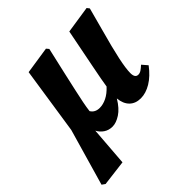

<svg xmlns="http://www.w3.org/2000/svg" viewBox="-205 -635 965 965"><g transform="rotate(-45 278.0 -152.5)"><path d="M429 15Q392 15 369.5 -7Q347 -29 343 -70Q316 -25 285 -5Q254 15 228 15Q202 15 182.5 2Q163 -11 152 -32L136 177L-1 194L-18 182L69 -120L123 -477L268 -499L279 -486Q260 -404 247 -346Q234 -288 225 -247.5Q216 -207 210 -177Q204 -147 201 -122Q216 -97 249 -97Q273 -97 298.5 -109.5Q324 -122 349 -149Q352 -169 357.5 -199Q363 -229 372 -274L412 -477L557 -499L567 -486L535 -367Q507 -266 494 -205Q481 -144 481 -112Q481 -78 504 -78Q515 -78 525.5 -85Q536 -92 549 -104L574 -75Q540 -30 502.5 -7.5Q465 15 429 15Z"/></g></svg>

Font: Source Serif Pro
Style: Bold Italic
Weight: 700
Italic angle: -12°
Designer: Frank Grießhammer
Foundry: Adobe Systems Incorporated
Version: Version 3.001;hotconv 1.0.111;makeotfexe 2.5.65597